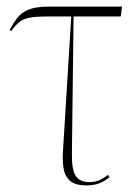

<svg xmlns="http://www.w3.org/2000/svg" viewBox="-20 -556 422 582"><path d="M242 6Q206 6 190.5 -9.5Q175 -25 172 -49.5Q169 -74 171 -100L196 -506H123Q89 -506 70 -502.5Q51 -499 39 -489.5Q27 -480 14 -462L9 -465Q21 -487 33 -502.5Q45 -518 67 -527Q89 -536 129 -536H350L346 -506H203L198 -92Q197 -42 209.5 -23Q222 -4 251 -4Q271 -4 285 -11.5Q299 -19 307 -26L312 -19Q298 -7 281.5 -0.5Q265 6 242 6Z"/></svg>

Font: Noto Serif Display Condensed Thin
Style: Regular
Weight: 100
Width: 3
Designer: Monotype Design Team
Foundry: Monotype Imaging Inc.
Version: Version 2.009